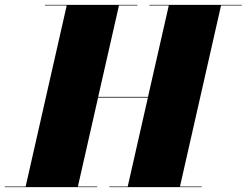

<svg xmlns="http://www.w3.org/2000/svg" viewBox="-65 -770 1015 790"><path d="M-45 -2.5H40.5L209.5 -747.5H120V-750H500V-747.5H424.5L339 -371.5H544L629.5 -747.5H550V-750H930V-747.5H844.5L675.5 -2.5H765V0H385V-2.5H460.5L543.5 -368.5H338.5L255.5 -2.5H335V0H-45Z"/></svg>

Font: Bodoni* 72pt Fatface
Style: Italic
Weight: 900
Italic angle: -13°
Version: Version 2.3